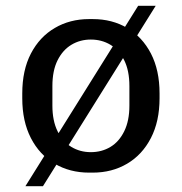

<svg xmlns="http://www.w3.org/2000/svg" viewBox="-20 -587 629 664"><path d="M288 10Q221.5 10 169 -20.9Q116.5 -51.8 86.8 -109.6Q57 -167.5 57 -247.2V-263.8Q57 -344.5 87 -402Q117 -459.5 169.4 -490.2Q221.8 -521 288 -521H300.8Q368 -521 420.1 -490.1Q472.2 -459.2 502 -401.8Q531.8 -344.2 531.8 -263.8V-247.2Q531.8 -167.5 501.8 -109.5Q471.8 -51.5 419.5 -20.8Q367.2 10 300.8 10ZM294 -60.8Q331.8 -60.8 361.8 -78.8Q391.8 -96.8 409.6 -133Q427.5 -169.2 427.5 -221.8V-289.2Q427.5 -342.8 409.6 -378.5Q391.8 -414.2 361.8 -432.2Q331.8 -450.2 294 -450.2Q257 -450.2 227 -432.2Q197 -414.2 179.1 -378.5Q161.2 -342.8 161.2 -289.2V-221.8Q161.2 -169.2 179.1 -133Q197 -96.8 227 -78.8Q257 -60.8 294 -60.8ZM67.8 57 457.8 -567H518.5L128.5 57Z"/></svg>

Font: Chivo Medium
Style: Regular
Weight: 500
Designer: Hector Gatti
Foundry: Omnibus-Type
Version: Version 2.002